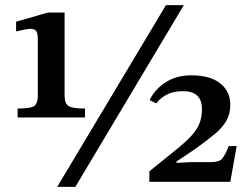

<svg xmlns="http://www.w3.org/2000/svg" viewBox="-20 -712 965 752"><path d="M313 -252H49V-287Q102 -287 115 -297.5Q128 -308 128 -336V-561Q128 -581 122 -590Q116 -599 100 -599Q88 -599 72.5 -595.5Q57 -592 43 -589V-627L168 -663H233V-336Q233 -308 247.5 -297.5Q262 -287 313 -287ZM275 20H204L630 -692H700ZM882 0H565V-41L664 -121Q704 -153 727.5 -178Q751 -203 761 -228Q771 -253 771 -285Q771 -355 696 -355Q629 -355 592 -307L566 -320Q586 -362 628.5 -389.5Q671 -417 729 -417Q803 -417 842.5 -385.5Q882 -354 882 -302Q882 -266 866.5 -239Q851 -212 821 -187Q791 -162 748 -131L671 -79V-74L728 -77H806Q839 -77 850.5 -91Q862 -105 876 -140H907Z"/></svg>

Font: STIX Two Text SemiBold
Style: Regular
Weight: 600
Designer: Ross Mills, John Hudson & Paul Hanslow, Tiro Typeworks Ltd; with prior portions MicroPress Inc., and Coen Hoffman.
Foundry: Tiro Typeworks Ltd
Version: Version 2.13 b171